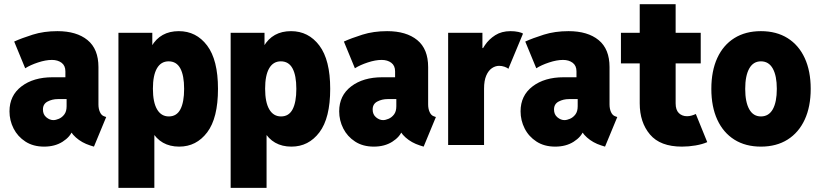

<svg xmlns="http://www.w3.org/2000/svg" viewBox="-20 -694 3922 919"><path d="M191.4 7.8Q138.7 7.8 101.6 -16.4Q64.5 -40.5 44.9 -79.1Q25.4 -117.7 25.4 -161.1Q25.4 -236.8 82.8 -280.5Q140.1 -324.2 231.4 -324.2H315.4V-219.7H256.8Q230 -219.7 207.8 -208Q185.5 -196.3 185.5 -169.9Q185.5 -146 201.7 -132.6Q217.8 -119.1 235.4 -119.1Q247.1 -119.1 262 -125.5Q276.9 -131.8 287.8 -146.2Q298.8 -160.6 298.8 -185.5V-254.9L293 -274.4V-352.5Q293 -379.9 274.7 -393.6Q256.3 -407.2 228.5 -407.2Q198.7 -407.2 161.9 -395Q125 -382.8 100.6 -367.2L47.9 -495.1Q83 -511.2 136.5 -528.1Q189.9 -544.9 254.9 -544.9Q346.7 -544.9 398.9 -502.2Q451.2 -459.5 451.2 -373V-194.3Q451.2 -173.3 458.3 -157.7Q465.3 -142.1 477.5 -137.7L488.3 -133.8L429.7 7.8L411.1 2Q371.6 -10.7 343.3 -35.9Q314.9 -61 309.6 -88.9L351.6 -58.6H275.4L327.1 -70.3Q316.4 -39.1 279.5 -15.6Q242.7 7.8 191.4 7.8Z M546.9 205.1V-537.1H709V-478.5H729.5L709 -420.9V-104.5L744.1 -46.9H718.8V205.1ZM837.9 7.8Q748.5 7.8 705.8 -67.4Q663.1 -142.6 663.1 -271.5Q663.1 -399.9 705.3 -472.4Q747.6 -544.9 835.9 -544.9Q919.4 -544.9 971.4 -476.1Q1023.4 -407.2 1023.4 -268.6Q1023.4 -128.9 971.7 -60.5Q919.9 7.8 837.9 7.8ZM788.1 -136.7Q825.7 -136.7 843.5 -170.9Q861.3 -205.1 861.3 -268.6Q861.3 -333 843 -366.7Q824.7 -400.4 787.1 -400.4Q750.5 -400.4 731.2 -366.9Q711.9 -333.5 711.9 -269.5Q711.9 -204.6 731.7 -170.7Q751.5 -136.7 788.1 -136.7Z M1084 205.1V-537.1H1246.1V-478.5H1266.6L1246.1 -420.9V-104.5L1281.2 -46.9H1255.9V205.1ZM1375 7.8Q1285.6 7.8 1242.9 -67.4Q1200.2 -142.6 1200.2 -271.5Q1200.2 -399.9 1242.4 -472.4Q1284.7 -544.9 1373 -544.9Q1456.5 -544.9 1508.5 -476.1Q1560.5 -407.2 1560.5 -268.6Q1560.5 -128.9 1508.8 -60.5Q1457 7.8 1375 7.8ZM1325.2 -136.7Q1362.8 -136.7 1380.6 -170.9Q1398.4 -205.1 1398.4 -268.6Q1398.4 -333 1380.1 -366.7Q1361.8 -400.4 1324.2 -400.4Q1287.6 -400.4 1268.3 -366.9Q1249 -333.5 1249 -269.5Q1249 -204.6 1268.8 -170.7Q1288.6 -136.7 1325.2 -136.7Z M1769.5 7.8Q1716.8 7.8 1679.7 -16.4Q1642.6 -40.5 1623 -79.1Q1603.5 -117.7 1603.5 -161.1Q1603.5 -236.8 1660.9 -280.5Q1718.3 -324.2 1809.6 -324.2H1893.6V-219.7H1835Q1808.1 -219.7 1785.9 -208Q1763.7 -196.3 1763.7 -169.9Q1763.7 -146 1779.8 -132.6Q1795.9 -119.1 1813.5 -119.1Q1825.2 -119.1 1840.1 -125.5Q1855 -131.8 1866 -146.2Q1877 -160.6 1877 -185.5V-254.9L1871.1 -274.4V-352.5Q1871.1 -379.9 1852.8 -393.6Q1834.5 -407.2 1806.6 -407.2Q1776.9 -407.2 1740 -395Q1703.1 -382.8 1678.7 -367.2L1626 -495.1Q1661.1 -511.2 1714.6 -528.1Q1768.1 -544.9 1833 -544.9Q1924.8 -544.9 1977.1 -502.2Q2029.3 -459.5 2029.3 -373V-194.3Q2029.3 -173.3 2036.4 -157.7Q2043.5 -142.1 2055.7 -137.7L2066.4 -133.8L2007.8 7.8L1989.3 2Q1949.7 -10.7 1921.4 -35.9Q1893.1 -61 1887.7 -88.9L1929.7 -58.6H1853.5L1905.3 -70.3Q1894.5 -39.1 1857.7 -15.6Q1820.8 7.8 1769.5 7.8Z M2125 0V-537.1H2289.1V-463.9H2304.7L2274.4 -425.8Q2282.7 -450.7 2301.5 -478.5Q2320.3 -506.3 2350.6 -525.6Q2380.9 -544.9 2423.8 -544.9Q2443.8 -544.9 2460.7 -541.3Q2477.5 -537.6 2483.4 -533.2L2413.1 -364.3Q2408.7 -369.6 2395.5 -374.3Q2382.3 -378.9 2369.1 -378.9Q2351.1 -378.9 2334.5 -367.7Q2317.9 -356.4 2307.4 -332.3Q2296.9 -308.1 2296.9 -269.5V0Z M2637.7 7.8Q2585 7.8 2547.9 -16.4Q2510.7 -40.5 2491.2 -79.1Q2471.7 -117.7 2471.7 -161.1Q2471.7 -236.8 2529.1 -280.5Q2586.4 -324.2 2677.7 -324.2H2761.7V-219.7H2703.1Q2676.3 -219.7 2654.1 -208Q2631.8 -196.3 2631.8 -169.9Q2631.8 -146 2647.9 -132.6Q2664.1 -119.1 2681.6 -119.1Q2693.4 -119.1 2708.3 -125.5Q2723.1 -131.8 2734.1 -146.2Q2745.1 -160.6 2745.1 -185.5V-254.9L2739.3 -274.4V-352.5Q2739.3 -379.9 2720.9 -393.6Q2702.6 -407.2 2674.8 -407.2Q2645 -407.2 2608.2 -395Q2571.3 -382.8 2546.9 -367.2L2494.1 -495.1Q2529.3 -511.2 2582.8 -528.1Q2636.2 -544.9 2701.2 -544.9Q2793 -544.9 2845.2 -502.2Q2897.5 -459.5 2897.5 -373V-194.3Q2897.5 -173.3 2904.5 -157.7Q2911.6 -142.1 2923.8 -137.7L2934.6 -133.8L2876 7.8L2857.4 2Q2817.9 -10.7 2789.6 -35.9Q2761.2 -61 2755.9 -88.9L2797.9 -58.6H2721.7L2773.4 -70.3Q2762.7 -39.1 2725.8 -15.6Q2689 7.8 2637.7 7.8Z M3244.1 7.8Q3140.1 7.8 3091.1 -50.3Q3042 -108.4 3042 -199.2V-673.8H3213.9V-199.2Q3213.9 -168 3229.2 -152.8Q3244.6 -137.7 3268.6 -137.7Q3279.8 -137.7 3290.5 -140.9Q3301.3 -144 3310.5 -148.4L3365.2 -13.7Q3341.8 -3.4 3309.1 2.2Q3276.4 7.8 3244.1 7.8ZM2952.1 -390.6V-537.1H3334V-390.6Z M3622.1 7.8Q3548.3 7.8 3495.1 -25.6Q3441.9 -59.1 3413.3 -121.1Q3384.8 -183.1 3384.8 -268.6Q3384.8 -354.5 3413.3 -416.5Q3441.9 -478.5 3495.1 -511.7Q3548.3 -544.9 3622.1 -544.9Q3696.3 -544.9 3749.8 -511.5Q3803.2 -478 3831.8 -416Q3860.4 -354 3860.4 -268.6Q3860.4 -183.6 3831.8 -121.6Q3803.2 -59.6 3749.8 -25.9Q3696.3 7.8 3622.1 7.8ZM3622.1 -136.7Q3659.7 -136.7 3679 -171.1Q3698.2 -205.6 3698.2 -268.6Q3698.2 -331.1 3679 -365.7Q3659.7 -400.4 3622.1 -400.4Q3585.4 -400.4 3566.2 -366Q3546.9 -331.5 3546.9 -268.6Q3546.9 -205.6 3566.2 -171.1Q3585.4 -136.7 3622.1 -136.7Z"/></svg>

Font: Reddit Sans Condensed Black
Style: Regular
Weight: 900
Designer: Stephen Hutchings
Foundry: Reddit
Version: Version 1.014